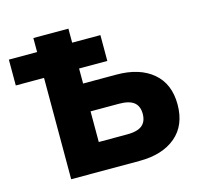

<svg xmlns="http://www.w3.org/2000/svg" viewBox="-103 -815 963 926"><g transform="rotate(-15 378.5 -352.5)"><path d="M141 0V-506H0V-635H141V-705H316V-635H457V-506H316V-431H482Q597 -431 663.5 -375Q730 -319 730 -216Q730 -112 663.5 -56Q597 0 482 0ZM316 -139H458Q509 -139 532.5 -158Q556 -177 556 -216Q556 -254 532.5 -273Q509 -292 458 -292H316Z"/></g></svg>

Font: Nunito Sans Black
Style: Regular
Weight: 900
Designer: Vernon Adams
Foundry: Vernon Adams
Version: Version 3.006; ttfautohint (v1.8.3)